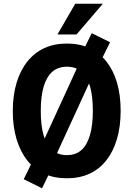

<svg xmlns="http://www.w3.org/2000/svg" viewBox="-20 -951 721 1036"><path d="M341 11Q272 11 218.5 -13.5Q165 -38 127.5 -85Q90 -132 69.5 -199.5Q49 -267 49 -352Q49 -437 69.5 -504.5Q90 -572 128 -619.5Q166 -667 219.5 -691.5Q273 -716 341 -716Q409 -716 462.5 -691.5Q516 -667 553.5 -620Q591 -573 611 -506Q631 -439 631 -353Q631 -268 611 -200.5Q591 -133 553.5 -85.5Q516 -38 462.5 -13.5Q409 11 341 11ZM341 -114Q388 -114 418.5 -140.5Q449 -167 465 -220.5Q481 -274 481 -353Q481 -433 465.5 -486Q450 -539 419 -565Q388 -591 341 -591Q294 -591 263 -564.5Q232 -538 216 -485Q200 -432 200 -352Q200 -273 215.5 -220Q231 -167 262.5 -140.5Q294 -114 341 -114ZM207 65 108 16 166 -102 205 -169 402 -598 418 -656 475 -772 574 -723 516 -606 478 -539 281 -110 263 -51ZM290 -765 386 -931H535L393 -765Z"/></svg>

Font: Nunito Sans 10pt Condensed ExtraBold
Style: Regular
Weight: 800
Width: 3
Designer: Vernon Adams
Foundry: Vernon Adams
Version: Version 3.101;gftools[0.9.27]